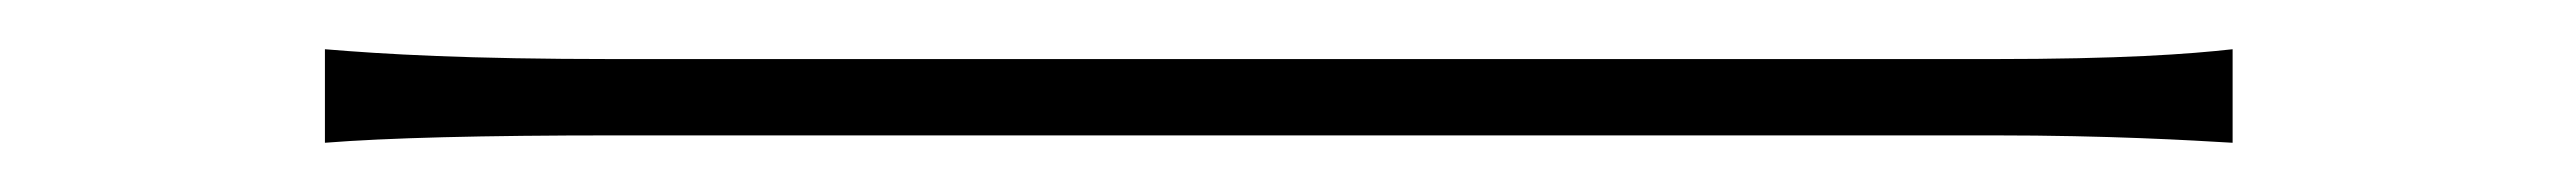

<svg xmlns="http://www.w3.org/2000/svg" viewBox="-20 -423 1040 78"><path d="M112 -403V-365C137 -367 176 -368 230 -368C261 -368 730 -368 790 -368C837 -368 870 -366 887 -365V-403C869 -401 842 -399 789 -399C730 -399 259 -399 230 -399C169 -399 136 -401 112 -403Z"/></svg>

Font: Noto Sans JP Thin
Style: Regular
Weight: 100
Designer: Ryoko NISHIZUKA 西塚涼子 (kana, bopomofo & ideographs); Paul D. Hunt (Latin, Greek & Cyrillic); Sandoll Communications 산돌커뮤니
Foundry: Adobe
Version: Version 2.004;hotconv 1.0.118;makeotfexe 2.5.65603